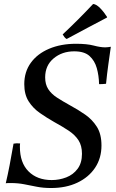

<svg xmlns="http://www.w3.org/2000/svg" viewBox="-20 -931 582 965"><path d="M537 -696Q531 -653 524.5 -607Q518 -561 513 -510Q504 -509 495.5 -508.5Q487 -508 478 -508Q477 -551 466.5 -588.5Q456 -626 430 -649.5Q404 -673 353 -673Q292 -673 249.5 -637.5Q207 -602 207 -542Q207 -507 222.5 -483Q238 -459 266.5 -440.5Q295 -422 333 -401Q372 -380 408 -355Q444 -330 467 -293.5Q490 -257 490 -200Q490 -136 458 -88Q426 -40 369 -13Q312 14 237 14Q197 14 164.5 7.5Q132 1 101 -5Q70 -11 34 -11Q27 -11 20.5 -11Q14 -11 9 -10Q19 -52 28.5 -101.5Q38 -151 48 -209Q63 -212 81 -210Q80 -203 80 -199Q80 -195 80 -193Q80 -113 123.5 -69.5Q167 -26 240 -26Q278 -26 313 -39.5Q348 -53 370 -82.5Q392 -112 392 -158Q392 -199 374.5 -226Q357 -253 325.5 -274Q294 -295 252 -318Q215 -339 180.5 -363Q146 -387 124 -421.5Q102 -456 102 -508Q102 -570 135 -615.5Q168 -661 227 -686Q286 -711 362 -711Q417 -711 451 -702Q485 -693 509 -693Q515 -693 523.5 -694Q532 -695 537 -696ZM518 -846V-843Q473 -820 420.5 -791.5Q368 -763 315 -735Q308 -739 304 -744.5Q300 -750 295 -758Q375 -833 448 -911Q464 -910 483.5 -890Q503 -870 518 -846Z"/></svg>

Font: Tiro Devanagari Marathi
Style: Italic
Weight: 400
Italic angle: -11°
Designer: Devanagari: John Hudson & Fiona Ross, assisted by Paul Hanslow. Latin: John Hudson with Paul Hanslow, assisted by Kaja S
Foundry: Tiro Typeworks Ltd.
Version: Version 1.52